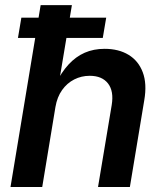

<svg xmlns="http://www.w3.org/2000/svg" viewBox="-20 -748 652 768"><path d="M201.7 -319.8 148.9 0H22L142.6 -727.5H267.6L214.8 -411.1H202.1Q225.1 -458.5 254.2 -490Q283.2 -521.5 318.8 -537.1Q354.5 -552.7 398.4 -552.7Q454.6 -552.7 494.1 -528.8Q533.7 -504.9 551 -459Q568.4 -413.1 557.1 -347.2L499.5 0H372.1L426.8 -327.6Q436 -383.3 412.1 -414.1Q388.2 -444.8 338.9 -444.8Q305.7 -444.8 276.9 -430.2Q248 -415.5 228.3 -387.7Q208.5 -359.9 201.7 -319.8ZM51.8 -596.2 65.4 -677.2H404.8L391.1 -596.2Z"/></svg>

Font: Inter SemiBold
Style: Italic
Weight: 600
Italic angle: -9.3988°
Designer: Rasmus Andersson
Foundry: rsms
Version: Version 4.001;git-66647c0bb